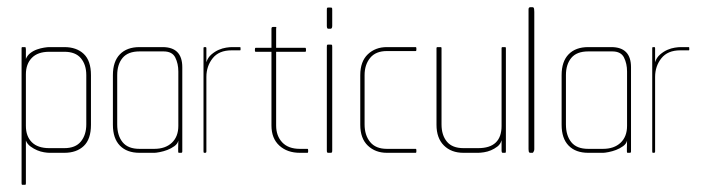

<svg xmlns="http://www.w3.org/2000/svg" viewBox="-20 -425 1960 534"><path d="M159 0H117Q112 0 102.5 -1.5Q93 -3 83.5 -7Q74 -11 65 -17.5Q56 -24 52 -34V85Q52 89 50 89H42Q40 89 40 85V-291Q40 -294 42 -294H50Q52 -294 52 -287V-261Q56 -271 64.5 -277.5Q73 -284 83 -287.5Q93 -291 102.5 -292.5Q112 -294 117 -294H159Q193 -294 213 -275Q233 -256 233 -216V-78Q233 -38 213 -19Q193 0 159 0ZM220 -216Q220 -245 205 -263Q190 -281 159 -281H117Q85 -281 68.5 -264Q52 -247 52 -218V-75Q52 -46 68.5 -29.5Q85 -13 117 -13H159Q190 -13 205 -31.5Q220 -50 220 -79Z M484 0H477Q475 0 475.5 -11.5Q476 -23 476 -34Q474 -25 465 -18.5Q456 -12 445.5 -8Q435 -4 424.5 -2Q414 0 410 0H368Q333 0 313.5 -20Q294 -40 294 -78V-216Q294 -254 313.5 -274Q333 -294 368 -294H432Q487 -294 487 -238V-4Q487 0 484 0ZM435 -282H368Q336 -282 321 -264Q306 -246 306 -216V-79Q306 -48 321 -29.5Q336 -11 368 -11H409Q440 -11 458 -28Q476 -45 476 -75V-226Q476 -248 467.5 -265Q459 -282 435 -282Z M648 -285H624Q589 -285 571.5 -263Q554 -241 554 -211V-4Q554 0 551 0H548Q546 0 546 -4V-291Q546 -294 548 -294H552Q554 -294 554 -291V-252Q558 -265 568 -273.5Q578 -282 588.5 -286.5Q599 -291 609 -292.5Q619 -294 625 -294H648Q649 -294 649 -291V-288V-286Q648 -285 648 -285Z M835 0H814Q779 0 757 -20Q735 -40 735 -76V-281H691Q689 -281 689 -284V-288Q689 -292 691 -292H735V-345Q735 -350 739 -350H747Q749 -350 748.5 -348.5Q748 -347 748 -345V-292H829Q831 -292 831 -288V-284Q831 -281 829 -281H748V-76Q748 -47 765 -29Q782 -11 814 -11H835Q837 -11 837 -8V-3Q837 0 835 0Z M893 -345Q889 -345 889 -353V-397Q889 -403 890 -403.5Q891 -404 893 -404H899Q902 -404 903 -403.5Q904 -403 904 -397V-353Q904 -345 899 -345ZM893 0Q891 0 890 -1Q889 -2 889 -7V-294Q889 -300 890 -300.5Q891 -301 893 -301H899Q902 -301 903 -300.5Q904 -300 904 -294V-7Q904 -2 903 -1Q902 0 899 0Z M1136 0H1056Q1024 0 1003 -20Q982 -40 982 -78V-216Q982 -254 1003 -274Q1024 -294 1056 -294H1136Q1138 -294 1138 -291V-286Q1138 -283 1136 -283H1056Q1025 -283 1009.5 -264Q994 -245 994 -216V-79Q994 -49 1009.5 -30Q1025 -11 1056 -11H1136Q1138 -11 1138 -8V-3Q1138 0 1136 0Z M1385 0H1378Q1375 0 1375 -7V-35Q1372 -24 1363.5 -17.5Q1355 -11 1345.5 -7Q1336 -3 1326 -1.5Q1316 0 1310 0H1269Q1235 0 1214.5 -20.5Q1194 -41 1194 -78V-291Q1194 -294 1197 -294H1206Q1208 -294 1208 -291V-79Q1208 -49 1223 -31Q1238 -13 1269 -13H1310Q1375 -13 1375 -75V-291Q1375 -294 1378 -294H1385Q1387 -294 1387 -291V-4Q1387 0 1385 0Z M1461 0H1455Q1451 0 1450.5 -4.5Q1450 -9 1450 -10V-391Q1450 -393 1450 -399Q1450 -405 1455 -405H1461Q1465 -405 1465.5 -399.5Q1466 -394 1466 -392V-10Q1466 -7 1465 -5Q1463 0 1461 0Z M1732 0H1725Q1723 0 1723.5 -11.5Q1724 -23 1724 -34Q1722 -25 1713 -18.5Q1704 -12 1693.5 -8Q1683 -4 1672.5 -2Q1662 0 1658 0H1616Q1581 0 1561.5 -20Q1542 -40 1542 -78V-216Q1542 -254 1561.5 -274Q1581 -294 1616 -294H1680Q1735 -294 1735 -238V-4Q1735 0 1732 0ZM1683 -282H1616Q1584 -282 1569 -264Q1554 -246 1554 -216V-79Q1554 -48 1569 -29.5Q1584 -11 1616 -11H1657Q1688 -11 1706 -28Q1724 -45 1724 -75V-226Q1724 -248 1715.5 -265Q1707 -282 1683 -282Z M1896 -285H1872Q1837 -285 1819.5 -263Q1802 -241 1802 -211V-4Q1802 0 1799 0H1796Q1794 0 1794 -4V-291Q1794 -294 1796 -294H1800Q1802 -294 1802 -291V-252Q1806 -265 1816 -273.5Q1826 -282 1836.5 -286.5Q1847 -291 1857 -292.5Q1867 -294 1873 -294H1896Q1897 -294 1897 -291V-288V-286Q1896 -285 1896 -285Z"/></svg>

Font: Chathura Thin
Style: Regular
Weight: 250
Designer: Appaji Ambarisha Darbha
Foundry: Aditya Fonts
Version: Version 1.001 2016